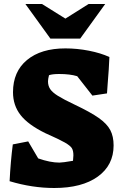

<svg xmlns="http://www.w3.org/2000/svg" viewBox="-20 -928 611 960"><path d="M28 -22Q33 -121 44 -206L121 -221L171 -136Q231 -115 277 -115Q293 -115 345 -124Q347 -144 347 -151Q347 -175 339 -187.5Q331 -200 304 -215.5Q277 -231 207 -262Q121 -304 83 -352.5Q45 -401 45 -467Q45 -570 115 -628Q185 -686 307 -686Q366 -686 424.5 -674.5Q483 -663 527 -643Q525 -587 518 -504L515 -461L442 -450L366 -547Q330 -558 276 -558Q242 -558 225 -552Q220 -532 220 -521Q220 -499 231 -482.5Q242 -466 270 -448.5Q298 -431 353 -405Q433 -367 474 -338Q515 -309 531.5 -277.5Q548 -246 548 -201Q548 -102 469 -45Q390 12 251 12Q141 12 28 -22ZM107 -908H190L307 -835L423 -908H506L381 -735H232Z"/></svg>

Font: Suez One
Style: Regular
Weight: 400
Designer: Michal Sahar
Foundry: Hagilda
Version: Version 1.001